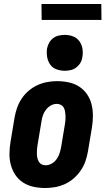

<svg xmlns="http://www.w3.org/2000/svg" viewBox="-20 -935 540 963"><path d="M207 8Q177 8 148.5 2Q120 -4 96.5 -19Q73 -34 57.5 -57Q42 -80 34.5 -107.5Q27 -135 27.5 -165Q28 -195 33 -225L53 -345Q57 -369 65.5 -393.5Q74 -418 88.5 -440Q103 -462 123.5 -479.5Q144 -497 168 -508Q192 -519 217 -523.5Q242 -528 266 -528Q296 -528 324.5 -522Q353 -516 376.5 -501Q400 -486 416 -463Q432 -440 439 -412.5Q446 -385 446 -355Q446 -325 441 -295L421 -175Q417 -151 408.5 -126.5Q400 -102 385 -80Q370 -58 350 -40.5Q330 -23 306 -12Q282 -1 256.5 3.5Q231 8 207 8ZM208 -106Q224 -106 238.5 -114Q253 -122 263 -135.5Q273 -149 278 -164Q283 -179 286 -194L306 -314Q308 -325 308.5 -335.5Q309 -346 308.5 -356.5Q308 -367 306 -377.5Q304 -388 299 -396.5Q294 -405 284.5 -409.5Q275 -414 265 -414Q249 -414 235 -406Q221 -398 210.5 -384.5Q200 -371 195 -356Q190 -341 188 -326L168 -206Q166 -195 165.5 -184.5Q165 -174 165 -163.5Q165 -153 167.5 -142.5Q170 -132 175 -123.5Q180 -115 189 -110.5Q198 -106 208 -106ZM305 -580Q283 -580 263 -587.5Q243 -595 231.5 -611.5Q220 -628 216.5 -649Q213 -670 216 -692Q219 -707 226.5 -720.5Q234 -734 246.5 -743.5Q259 -753 274.5 -756.5Q290 -760 305 -760Q327 -760 346.5 -752.5Q366 -745 378 -728.5Q390 -712 393.5 -691Q397 -670 393 -648Q391 -633 383 -619.5Q375 -606 362.5 -596.5Q350 -587 335 -583.5Q320 -580 305 -580ZM489 -835H189L188 -915H488Z"/></svg>

Font: Iosevka Curly Slab Heavy
Style: Italic
Weight: 900
Italic angle: -9°
Monospace: yes
Designer: Belleve Invis
Foundry: Belleve Invis
Version: Version 22.1.2; ttfautohint (v1.8.4)